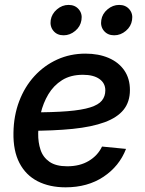

<svg xmlns="http://www.w3.org/2000/svg" viewBox="-20 -762 597 793"><path d="M251 11.7Q184.6 11.7 135.5 -13.4Q86.4 -38.6 60.3 -88.9Q34.2 -139.2 35.6 -213.9Q36.6 -284.2 59.3 -344Q82 -403.8 122.3 -447.8Q162.6 -491.7 216.3 -516.1Q270 -540.5 333 -540.5Q387.2 -540.5 428.7 -522.7Q470.2 -504.9 493.4 -471.2Q516.6 -437.5 516.6 -390.1Q516.6 -341.3 490.5 -308.8Q464.4 -276.4 411.9 -257.1Q359.4 -237.8 280.5 -229.7Q201.7 -221.7 95.7 -221.7L108.4 -297.9Q199.2 -297.9 258.8 -302.7Q318.4 -307.6 352.5 -318.4Q386.7 -329.1 400.9 -346.7Q415 -364.3 415 -388.7Q415 -418.5 390.6 -435.8Q366.2 -453.1 322.3 -453.1Q271.5 -453.1 236.3 -430.9Q201.2 -408.7 179.7 -372.6Q158.2 -336.4 148.2 -293.9Q138.2 -251.5 137.7 -210.9Q137.2 -173.8 147.5 -143.1Q157.7 -112.3 184.3 -93.8Q210.9 -75.2 257.8 -75.2Q309.6 -75.2 346.7 -97.4Q383.8 -119.6 401.4 -156.7L500.5 -147Q472.7 -75.2 407.2 -31.7Q341.8 11.7 251 11.7ZM451.7 -616.2Q424.8 -616.2 409.4 -634.5Q394 -652.8 398.4 -679.2Q402.3 -705.1 424.1 -723.4Q445.8 -741.7 472.2 -741.7Q499 -741.7 514.4 -723.4Q529.8 -705.1 525.4 -679.2Q521.5 -652.8 499.8 -634.5Q478 -616.2 451.7 -616.2ZM242.7 -616.2Q215.8 -616.2 200.7 -634.5Q185.5 -652.8 189.5 -679.2Q193.8 -705.1 215.3 -723.4Q236.8 -741.7 263.2 -741.7Q290 -741.7 305.4 -723.4Q320.8 -705.1 316.4 -679.2Q312.5 -652.8 290.8 -634.5Q269 -616.2 242.7 -616.2Z"/></svg>

Font: Inter 24pt Medium
Style: Italic
Weight: 500
Italic angle: -9.3988°
Designer: Rasmus Andersson
Foundry: rsms
Version: Version 4.001;git-66647c0bb